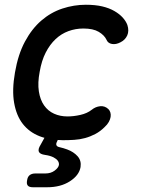

<svg xmlns="http://www.w3.org/2000/svg" viewBox="-20 -580 640 808"><path d="M43 -275Q56 -351 85 -405Q114 -459 154 -493.5Q194 -528 242.5 -544Q291 -560 341 -560Q381 -560 410.5 -553Q440 -546 461.5 -533.5Q483 -521 496.5 -506Q510 -491 516 -475Q524 -450 515.5 -431Q507 -412 487 -402Q468 -392 451 -395Q434 -398 428 -413Q419 -432 395.5 -446Q372 -460 331 -460Q298 -460 268 -449Q238 -438 214 -415.5Q190 -393 172.5 -359Q155 -325 147 -278Q138 -231 143.5 -195.5Q149 -160 165.5 -136.5Q182 -113 207.5 -101.5Q233 -90 264 -90Q290 -90 318.5 -96.5Q347 -103 366 -118Q382 -131 401.5 -133Q421 -135 436 -121Q442 -115 444.5 -106.5Q447 -98 445.5 -88Q444 -78 438 -67Q432 -56 420 -45Q402 -27 381 -16Q360 -5 338 1Q316 7 292.5 8.5Q269 10 245 10Q234 10 223 9L220 16Q215 25 217.5 31Q220 37 229 39Q247 43 263 49Q290 59 306.5 77.5Q323 96 319 123Q313 158 274 183Q235 208 179 208H118Q103 208 97 201Q91 194 94 179Q96 164 105 157Q114 150 129 150H171Q194 150 210 138Q226 126 228 114Q230 95 205 82Q191 75 170 72Q148 69 143.5 58.5Q139 48 151 29L167 0Q156 -3 146 -7Q103 -24 76 -58.5Q49 -93 39.5 -147Q30 -201 43 -275Z"/></svg>

Font: Maple Mono NL Medium
Style: Italic
Weight: 500
Italic angle: -10°
Monospace: yes
Designer: subframe7536
Version: Version 7.000